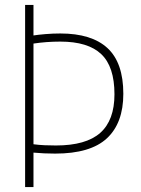

<svg xmlns="http://www.w3.org/2000/svg" viewBox="-20 -760 572 780"><path d="M82 0V-740H116V-616Q135.5 -619 165 -621.5Q194.5 -624 225 -624Q352.5 -624 416.8 -564.5Q481 -505 481 -379Q481 -260 414.2 -198Q347.5 -136 204 -136Q181 -136 159.5 -137Q138 -138 116 -140V0ZM207 -169Q329.5 -169 387.2 -220.2Q445 -271.5 445 -377Q445 -489.5 391.2 -540.2Q337.5 -591 225 -591Q196.5 -591 169.5 -589Q142.5 -587 116 -583V-174Q138.5 -171 161.2 -170Q184 -169 207 -169Z"/></svg>

Font: Encode Sans Condensed Condensed Thin
Style: Regular
Weight: 100
Width: 3
Designer: Multiple Designers
Foundry: Impallari Type
Version: Version 3.000; ttfautohint (v1.8.3) -l 8 -r 50 -G 200 -x 14 